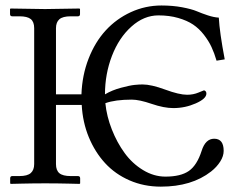

<svg xmlns="http://www.w3.org/2000/svg" viewBox="-20 -678 887 710"><path d="M591.8 -24.9Q648.4 -24.9 678.5 -45.9Q708.5 -66.9 725.6 -120.1Q739.7 -165 772 -165Q807.1 -165 807.1 -120.1Q807.1 -100.6 794.4 -80.6Q781.7 -60.5 760.7 -43.9Q689 12.2 574.7 12.2Q512.2 12.2 459 -11Q405.8 -34.2 368.4 -75Q331.1 -115.7 308.3 -170.9Q285.6 -226.1 282.2 -290H187V-71.3Q187 -47.9 199.7 -37.4Q212.4 -26.9 241.7 -26.9H268.1Q276.4 -26.9 276.4 -18.6V0L274.4 2Q257.3 1.5 232.9 1Q208.5 0.5 189 0.2Q169.4 0 147.5 0Q125.5 0 105.7 0.2Q85.9 0.5 61.5 1Q37.1 1.5 19.5 2L17.6 0V-18.6Q17.6 -26.9 25.4 -26.9H51.8Q81.1 -26.9 93.8 -38.1Q106.4 -49.3 106.4 -71.3V-573.7Q106.4 -597.2 93.8 -607.4Q81.1 -617.7 51.8 -617.7H25.4Q17.1 -617.7 17.1 -626V-644.5L19 -646.5L146.5 -644.5L273.9 -646.5L275.9 -644.5V-626Q275.9 -617.7 268.1 -617.7H241.7Q211.9 -617.7 199.5 -606.7Q187 -595.7 187 -573.7V-329.1H281.2Q283.7 -399.9 307.6 -461.2Q331.5 -522.5 370.8 -565.4Q410.2 -608.4 463.9 -633.1Q517.6 -657.7 577.1 -657.7Q618.7 -657.7 653.6 -651.1Q688.5 -644.5 707.5 -636.5Q726.6 -628.4 748.8 -621.1Q771 -613.8 789.1 -612.8Q792 -558.6 811 -458.5L780.8 -453.6Q772.5 -481.9 762 -504.4Q751.5 -526.9 733.9 -549.6Q716.3 -572.3 694.1 -587.2Q671.9 -602.1 638.9 -611.6Q606 -621.1 565.9 -621.1Q512.2 -621.1 466.1 -579.8Q419.9 -538.6 394 -471.4Q368.2 -404.3 368.2 -329.1Q394.5 -344.7 427.5 -353.5Q460.4 -362.3 477.5 -364Q494.6 -365.7 507.3 -365.7Q539.1 -365.7 590.8 -346.7Q642.6 -327.6 671.9 -327.6Q694.8 -327.6 714.4 -335.9L733.9 -343.8Q737.3 -343.8 740.2 -340.8Q743.2 -337.9 743.2 -332Q743.2 -313 703.9 -295.7Q664.6 -278.3 621.1 -278.3Q586.4 -278.3 540.8 -293.9Q495.1 -309.6 467.3 -309.6Q405.8 -309.6 369.6 -296.4Q374.5 -247.6 393.6 -199.2Q412.6 -150.9 440.9 -112.1Q469.2 -73.2 509 -49.1Q548.8 -24.9 591.8 -24.9Z"/></svg>

Font: Libertinage
Style: l
Weight: 400
Designer: OSP
Foundry: OSP
Version: Version 1.0; 2008; OFL relea